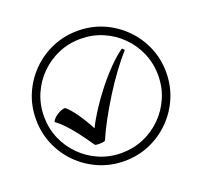

<svg xmlns="http://www.w3.org/2000/svg" viewBox="-139 -921 1206 1145"><g transform="rotate(-20 464.0 -349.0)"><path d="M355 -84Q338 -84 330 -87Q289 -147 258 -186.5Q227 -226 201.5 -252.5Q176 -279 150 -298Q158 -318 185 -336Q212 -354 237 -355Q265 -333 299 -284Q333 -235 361 -181Q384 -228 420 -283.5Q456 -339 499.5 -394Q543 -449 589 -496Q635 -543 677 -572L691 -559Q651 -514 609 -457Q567 -400 527.5 -337Q488 -274 453.5 -211Q419 -148 394 -90Q384 -84 355 -84ZM464 64Q379 64 304 32Q229 0 172 -57Q115 -114 83 -189Q51 -264 51 -349Q51 -435 83 -509.5Q115 -584 172 -641Q229 -698 304 -730Q379 -762 464 -762Q550 -762 624.5 -730Q699 -698 756 -641Q813 -584 845 -509.5Q877 -435 877 -349Q877 -264 845 -189Q813 -114 756 -57Q699 0 624.5 32Q550 64 464 64ZM464 13Q539 13 604.5 -15Q670 -43 720 -93Q770 -143 798 -208.5Q826 -274 826 -349Q826 -424 798 -489.5Q770 -555 720 -605Q670 -655 604.5 -683Q539 -711 464 -711Q389 -711 323.5 -683Q258 -655 208 -605Q158 -555 130 -489.5Q102 -424 102 -349Q102 -274 130 -208.5Q158 -143 208 -93Q258 -43 323.5 -15Q389 13 464 13Z"/></g></svg>

Font: loriya25
Style: Book
Weight: 400
Designer: Jelle Bosma - Monotype Design Team
Foundry: Monotype Imaging Inc.
Version: Version 2.003